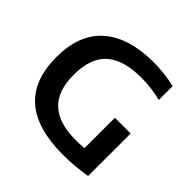

<svg xmlns="http://www.w3.org/2000/svg" viewBox="-186 -932 1121 1121"><g transform="rotate(45 374.0 -371.5)"><path d="M672 -360V-9Q573.5 7.5 480.5 7.5Q265 7.5 157.8 -85.8Q50.5 -179 50 -368Q49.5 -557 159.2 -653.2Q269 -749.5 474 -749.5Q564.5 -749.5 650 -729V-615Q568.5 -635 484.5 -635Q338.5 -634.5 266.5 -570.5Q194.5 -506.5 194.5 -366.5Q195 -234 263.5 -170Q332 -106 472 -106Q504.5 -106 542 -108.5V-360Z"/></g></svg>

Font: Encode Sans Semi Expanded SmBd
Style: Regular
Weight: 600
Width: 6
Designer: Multiple Designers
Foundry: Impallari Type
Version: Version 2.000